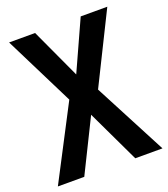

<svg xmlns="http://www.w3.org/2000/svg" viewBox="-132 -808 791 902"><g transform="rotate(-20 263.5 -357.0)"><path d="M525 0H389L264 -263L134 0H2L192 -365L18 -714H148L263 -465L376 -714H509L335 -363Z"/></g></svg>

Font: Noto Sans Hebrew Condensed SemiBold
Style: Regular
Weight: 600
Width: 3
Designer: Ben Nathan
Foundry: Google LLC
Version: Version 3.001; ttfautohint (v1.8.4.7-5d5b)